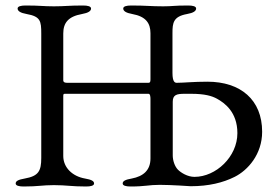

<svg xmlns="http://www.w3.org/2000/svg" viewBox="-20 -673 1008 698"><path d="M650 -332H675C725 -332 751 -324 769 -314C796 -299 843 -266 843 -189C843 -103 765 -30 687 -30C662 -30 638 -45 627 -56C615 -68 608 -90 608 -108V-303C608 -328 622 -332 650 -332ZM561 -1C603 -1 673 4 673 4C739 4 791 -9 833 -30C881 -54 933 -112 933 -194C933 -310 855 -376 734 -376C683 -376 648 -372 623 -372C617 -372 607 -373 607 -408V-553C607 -590 610 -613 660 -622C683 -626 693 -633 693 -642C693 -650 681 -653 664 -653C610 -653 609 -650 573 -650C528 -650 511 -653 457 -653C440 -653 428 -650 428 -642C428 -633 438 -626 461 -622C511 -613 527 -588 527 -552V-384C527 -375 525 -372 520 -372H224C218 -372 210 -373 210 -381V-551C210 -590 228 -613 278 -622C301 -626 311 -633 311 -642C311 -650 299 -653 282 -653C228 -653 217 -650 176 -650C136 -650 127 -653 73 -653C56 -653 44 -650 44 -642C44 -633 54 -626 77 -622C127 -613 130 -597 130 -551V-99C130 -51 120 -33 70 -24C47 -20 37 -15 37 -6C37 2 49 5 66 5C120 5 133 0 176 0C222 0 239 5 293 5C310 5 322 2 322 -6C322 -15 312 -20 289 -24C243 -32 210 -64 210 -106V-321C210 -329 210 -332 215 -332H520C526 -332 527 -321 527 -314V-97C527 -54 501 -32 459 -24C436 -20 426 -15 426 -6C426 2 438 5 455 5C509 5 520 -1 561 -1Z"/></svg>

Font: EB Garamond 12
Style: Regular
Weight: 400
Version: Version 0.016+